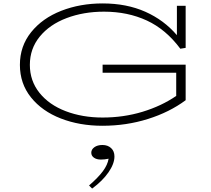

<svg xmlns="http://www.w3.org/2000/svg" viewBox="-20 -720 1228 1119"><path d="M154 -342Q154 -249 210 -179Q266 -109 363 -72Q460 -35 578 -35Q700 -35 810.5 -68.5Q921 -102 1007 -161V-296H578V-343H1062V-136Q968 -66 842 -26.5Q716 13 577 13Q444 13 334.5 -29.5Q225 -72 160.5 -152.5Q96 -233 96 -342Q96 -451 161.5 -532.5Q227 -614 337 -657Q447 -700 578 -700Q718 -700 827 -651.5Q936 -603 1011 -515V-686H1062V-441L1031 -436Q947 -549 835.5 -600.5Q724 -652 586 -652Q467 -652 368 -614.5Q269 -577 211.5 -506.5Q154 -436 154 -342ZM517 379 499 361Q552 315 579.5 278Q607 241 613 205Q590 210 568 210Q543 210 527.5 199Q512 188 512 170Q512 151 530 138Q548 125 577 125Q608 125 627.5 143Q647 161 647 192Q647 234 612.5 284Q578 334 517 379Z"/></svg>

Font: BioRhyme Expanded Light
Style: Regular
Weight: 300
Width: 7
Designer: Aoife Mooney
Foundry: Aoife Mooney Type
Version: Version 1.000